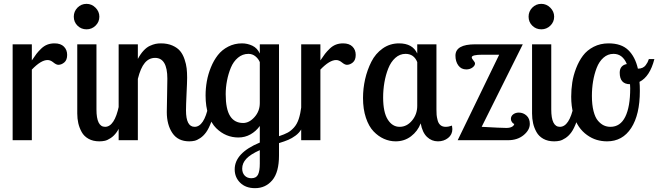

<svg xmlns="http://www.w3.org/2000/svg" viewBox="-20 -731 3432 1001"><path d="M45.9 -500H146V-416Q160.2 -437.5 169.9 -450.2Q179.7 -462.9 194.6 -477.3Q209.5 -491.7 226.6 -498.3Q243.7 -504.9 264.2 -504.9Q296.4 -504.9 313.2 -488Q330.1 -471.2 330.1 -444.8Q330.1 -418 315.2 -405.5Q300.3 -393.1 284.2 -393.1Q273.4 -393.1 258.3 -405.5Q243.2 -418 228 -418Q193.8 -418 146 -368.2V0H45.9Z M382.8 -500H482.9V-160.2Q482.9 -69.8 527.8 -69.8Q577.1 -69.8 600.1 -179.2H636.7Q627.9 -131.3 614.7 -95.9Q601.6 -60.5 587.9 -41.5Q574.2 -22.5 557.1 -11.2Q540 0 526.9 2.9Q513.7 5.9 498 5.9Q465.3 5.9 441.7 -7.3Q418 -20.5 405.8 -42.7Q393.6 -64.9 388.2 -88.6Q382.8 -112.3 382.8 -139.2ZM364.7 -644Q364.7 -671.4 384 -691.2Q403.3 -710.9 431.2 -710.9Q458 -710.9 478 -690.9Q498 -670.9 498 -644Q498 -616.7 478.3 -597.4Q458.5 -578.1 431.2 -578.1Q403.3 -578.1 384 -597.2Q364.7 -616.2 364.7 -644Z M598.6 -500H698.7V-423.8Q712.4 -449.7 728.5 -467Q744.6 -484.4 761.2 -491.9Q777.8 -499.5 790.8 -502.2Q803.7 -504.9 818.8 -504.9Q853.5 -504.9 879.4 -493.4Q905.3 -481.9 919.4 -464.6Q933.6 -447.3 942.1 -421.9Q950.7 -396.5 953.1 -374.8Q955.6 -353 955.6 -326.2Q955.6 -303.2 952.6 -242.7Q949.7 -182.1 949.7 -155.8Q949.7 -69.8 994.6 -69.8Q1043.9 -69.8 1066.9 -179.2H1103.5Q1095.2 -131.3 1081.8 -95.9Q1068.4 -60.5 1054.7 -41.5Q1041 -22.5 1024.2 -11.2Q1007.3 0 994.4 2.9Q981.4 5.9 966.8 5.9Q907.7 5.9 878.7 -37.4Q849.6 -80.6 849.6 -147Q849.6 -159.2 851.1 -233.2Q852.5 -307.1 852.5 -320.8Q852.5 -429.2 788.6 -429.2Q756.8 -429.2 734.9 -403.1Q712.9 -377 698.7 -319.8V0H598.6Z M1334.5 -500H1434.6V-21Q1462.9 -30.3 1480 -39.6Q1497.1 -48.8 1512.7 -66.2Q1528.3 -83.5 1537.4 -110.6Q1546.4 -137.7 1551.8 -179.2H1588.4Q1582 -136.7 1572.3 -106.7Q1562.5 -76.7 1551 -57.1Q1539.6 -37.6 1520.5 -23.7Q1501.5 -9.8 1482.9 -2Q1464.4 5.9 1434.6 15.1V79.1Q1434.6 167 1399.7 208.5Q1364.7 250 1309.6 250Q1261.2 250 1232.4 221.9Q1203.6 193.8 1203.6 151.9Q1203.6 66.4 1334.5 12.2V-74.2Q1314.9 -46.9 1286.1 -30.5Q1257.3 -14.2 1222.7 -14.2Q1190.4 -14.2 1161.4 -26.1Q1132.3 -38.1 1107.2 -62.7Q1082 -87.4 1066.9 -131.3Q1051.8 -175.3 1051.8 -232.9Q1051.8 -270 1058.3 -307.1Q1064.9 -344.2 1079.6 -380.1Q1094.2 -416 1115.7 -443.6Q1137.2 -471.2 1169.9 -488Q1202.6 -504.9 1241.7 -504.9Q1270 -504.9 1295.7 -492.7Q1321.3 -480.5 1334.5 -452.1ZM1247.6 -89.8Q1279.3 -89.8 1306.9 -120.6Q1334.5 -151.4 1334.5 -193.8V-407.2Q1327.1 -424.8 1311.5 -437.5Q1295.9 -450.2 1275.4 -450.2Q1244.6 -450.2 1220.7 -430.2Q1196.8 -410.2 1183.6 -378.2Q1170.4 -346.2 1163.6 -310.8Q1156.7 -275.4 1156.7 -240.2Q1156.7 -162.1 1179.7 -126Q1202.6 -89.8 1247.6 -89.8ZM1290.5 198.2Q1315.9 198.2 1325.2 179.4Q1334.5 160.6 1334.5 122.1V51.8Q1285.6 73.7 1264.2 96.7Q1242.7 119.6 1242.7 147.9Q1242.7 170.4 1255.6 184.3Q1268.6 198.2 1290.5 198.2Z M1550.3 -500H1650.4V-416Q1664.6 -437.5 1674.3 -450.2Q1684.1 -462.9 1699 -477.3Q1713.9 -491.7 1731 -498.3Q1748 -504.9 1768.6 -504.9Q1800.8 -504.9 1817.6 -488Q1834.5 -471.2 1834.5 -444.8Q1834.5 -418 1819.6 -405.5Q1804.7 -393.1 1788.6 -393.1Q1777.8 -393.1 1762.7 -405.5Q1747.6 -418 1732.4 -418Q1698.2 -418 1650.4 -368.2V0H1550.3Z M2155.3 -500H2255.4V-160.2Q2255.4 -143.6 2256.3 -132.1Q2257.3 -120.6 2261.5 -104.2Q2265.6 -87.9 2276.1 -78.9Q2286.6 -69.8 2303.2 -69.8Q2319.3 -69.8 2336.4 -76.2Q2338.4 -64.5 2338.4 -58.1Q2338.4 -29.3 2316.2 -11.7Q2293.9 5.9 2263.2 5.9Q2230.5 5.9 2206.3 -17.1Q2182.1 -40 2173.3 -87.9Q2157.7 -46.9 2123 -20.5Q2088.4 5.9 2042.5 5.9Q2011.2 5.9 1981.9 -7.1Q1952.6 -20 1927.7 -45.9Q1902.8 -71.8 1887.7 -116.9Q1872.6 -162.1 1872.6 -220.2Q1872.6 -269.5 1883.5 -317.9Q1894.5 -366.2 1916 -408.9Q1937.5 -451.7 1975.1 -478.3Q2012.7 -504.9 2060.5 -504.9Q2130.9 -504.9 2155.3 -452.1ZM2661.1 -85Q2653.8 -86.9 2648.7 -95Q2643.6 -103 2643.6 -110.8Q2643.6 -126 2655.8 -135Q2668 -144 2684.6 -144Q2708 -144 2725.1 -128.4Q2742.2 -112.8 2742.2 -85Q2742.2 -53.2 2710 -26.6Q2677.7 0 2628.4 0H2366.2L2582.5 -445.8H2496.1Q2439.5 -445.8 2439.5 -432.1Q2439.5 -425.8 2448 -416Q2456.5 -406.2 2456.5 -399.9Q2456.5 -388.7 2443.1 -378.9Q2429.7 -369.1 2411.1 -369.1Q2384.3 -369.1 2369.4 -389.9Q2354.5 -410.6 2354.5 -440.9Q2354.5 -500 2457.5 -500H2705.6L2491.2 -69.8Q2593.8 -64 2620.1 -64Q2637.7 -64 2648.7 -69.8Q2659.7 -75.7 2661.1 -85ZM2063.5 -69.8Q2101.1 -69.8 2128.2 -102.5Q2155.3 -135.3 2155.3 -179.2V-407.2Q2138.2 -450.2 2094.2 -450.2Q2064.5 -450.2 2041 -429.2Q2017.6 -408.2 2004.2 -374Q1990.7 -339.8 1984.1 -301.3Q1977.5 -262.7 1977.5 -223.1Q1977.5 -146 2001.5 -107.9Q2025.4 -69.8 2063.5 -69.8Z M2753.9 -500H2854V-160.2Q2854 -69.8 2898.9 -69.8Q2948.2 -69.8 2971.2 -179.2H3007.8Q2999 -131.3 2985.8 -95.9Q2972.7 -60.5 2959 -41.5Q2945.3 -22.5 2928.2 -11.2Q2911.1 0 2897.9 2.9Q2884.8 5.9 2869.1 5.9Q2836.4 5.9 2812.7 -7.3Q2789.1 -20.5 2776.9 -42.7Q2764.6 -64.9 2759.3 -88.6Q2753.9 -112.3 2753.9 -139.2ZM2735.8 -644Q2735.8 -671.4 2755.1 -691.2Q2774.4 -710.9 2802.2 -710.9Q2829.1 -710.9 2849.1 -690.9Q2869.1 -670.9 2869.1 -644Q2869.1 -616.7 2849.4 -597.4Q2829.6 -578.1 2802.2 -578.1Q2774.4 -578.1 2755.1 -597.2Q2735.8 -616.2 2735.8 -644Z M3152.8 -504.9Q3219.2 -504.9 3255.4 -470Q3291.5 -435.1 3305.7 -373Q3319.3 -373 3329.6 -377.7Q3339.8 -382.3 3346.2 -390.9Q3352.5 -399.4 3356 -406.2Q3359.4 -413.1 3362.8 -422.9H3391.6Q3368.2 -331.5 3314 -304.2Q3315.9 -288.1 3315.9 -256.8Q3315.9 -133.3 3270.8 -63.7Q3225.6 5.9 3145 5.9Q3117.2 5.9 3091.3 -1.7Q3065.4 -9.3 3040.8 -26.9Q3016.1 -44.4 2998 -70.6Q2980 -96.7 2969 -137Q2958 -177.2 2958 -227.1Q2958 -264.6 2963.6 -301.3Q2969.2 -337.9 2983.6 -375.2Q2998 -412.6 3019.3 -440.9Q3040.5 -469.2 3075.2 -487.1Q3109.9 -504.9 3152.8 -504.9ZM3162.6 -69.8Q3213.9 -69.8 3239.7 -121.8Q3265.6 -173.8 3265.6 -271Q3265.6 -274.4 3265.1 -281.5Q3264.6 -288.6 3264.6 -292Q3210.9 -292 3210.9 -352.1Q3210.9 -371.6 3220.9 -383.1Q3231 -394.5 3248 -397Q3226.1 -450.2 3178.7 -450.2Q3148.9 -450.2 3126.2 -430.2Q3103.5 -410.2 3090.8 -377Q3078.1 -343.8 3072 -306.9Q3065.9 -270 3065.9 -231Q3065.9 -184.6 3074.5 -151.4Q3083 -118.2 3097.7 -101.3Q3112.3 -84.5 3128.2 -77.1Q3144 -69.8 3162.6 -69.8Z"/></svg>

Font: Lobster Two
Style: Regular
Weight: 400
Designer: Pablo Impallari
Foundry: Pablo Impallari. www.impallari.com
Version: Version 1.006